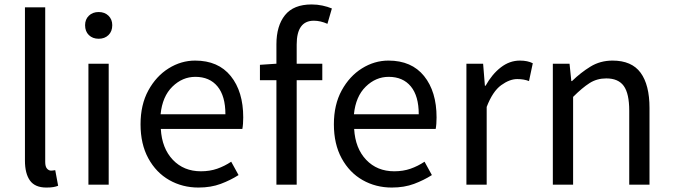

<svg xmlns="http://www.w3.org/2000/svg" viewBox="-20 -829 3021 862"><path d="M188 13Q137 13 114.5 -18.5Q92 -50 92 -108V-796H183V-102Q183 -81 191 -72Q199 -63 209 -63Q213 -63 217 -63.5Q221 -64 228 -65L241 5Q231 9 219 11Q207 13 188 13Z M377 0V-543H468V0ZM423 -655Q396 -655 379 -671.5Q362 -688 362 -716Q362 -742 379 -758.5Q396 -775 423 -775Q450 -775 467 -758.5Q484 -742 484 -716Q484 -688 467 -671.5Q450 -655 423 -655Z M871 13Q799 13 740 -20.5Q681 -54 646 -118Q611 -182 611 -271Q611 -359 646 -423Q681 -487 737 -522Q793 -557 856 -557Q960 -557 1016 -487.5Q1072 -418 1072 -302Q1072 -287 1071 -273.5Q1070 -260 1068 -250H702Q707 -163 756 -111.5Q805 -60 882 -60Q922 -60 955 -71.5Q988 -83 1018 -103L1051 -43Q1015 -20 971 -3.5Q927 13 871 13ZM701 -316H992Q992 -398 956.5 -441Q921 -484 857 -484Q799 -484 754 -440Q709 -396 701 -316Z M1221 0V-469H1147V-538L1221 -543V-630Q1221 -713 1259.5 -761Q1298 -809 1379 -809Q1404 -809 1427.5 -804Q1451 -799 1470 -791L1450 -722Q1419 -736 1389 -736Q1312 -736 1312 -629V-543H1427V-469H1312V0Z M1739 13Q1667 13 1608 -20.5Q1549 -54 1514 -118Q1479 -182 1479 -271Q1479 -359 1514 -423Q1549 -487 1605 -522Q1661 -557 1724 -557Q1828 -557 1884 -487.5Q1940 -418 1940 -302Q1940 -287 1939 -273.5Q1938 -260 1936 -250H1570Q1575 -163 1624 -111.5Q1673 -60 1750 -60Q1790 -60 1823 -71.5Q1856 -83 1886 -103L1919 -43Q1883 -20 1839 -3.5Q1795 13 1739 13ZM1569 -316H1860Q1860 -398 1824.5 -441Q1789 -484 1725 -484Q1667 -484 1622 -440Q1577 -396 1569 -316Z M2074 0V-543H2149L2157 -444H2160Q2189 -496 2228.5 -526.5Q2268 -557 2314 -557Q2349 -557 2372 -545L2355 -465Q2332 -474 2302 -474Q2268 -474 2230 -446.5Q2192 -419 2165 -349V0Z M2462 0V-543H2537L2545 -465H2548Q2587 -503 2631 -530Q2675 -557 2730 -557Q2816 -557 2856 -502.5Q2896 -448 2896 -344V0H2805V-332Q2805 -409 2780.5 -443Q2756 -477 2702 -477Q2660 -477 2627 -456Q2594 -435 2553 -394V0Z"/></svg>

Font: Chiron Sans HK TT
Style: Regular
Weight: 400
Designer: Ryoko NISHIZUKA 西塚涼子 (kana, bopomofo & ideographs); Paul D. Hunt (Latin, Greek & Cyrillic); Sandoll Communications 산돌커뮤니
Foundry: Adobe
Version: Version 2.022;hotconv 1.0.109;makeotfexe 2.5.65596